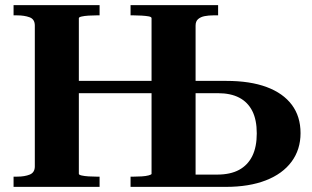

<svg xmlns="http://www.w3.org/2000/svg" viewBox="-20 -730 1219 750"><path d="M212 -414H647V-366H212ZM33 0V-40H47Q76 -40 96 -48Q116 -56 116 -80V-630Q116 -655 95.5 -662.5Q75 -670 47 -670H33V-710H369V-670H357Q342 -670 326 -669Q310 -668 299 -665.5Q288 -663 288 -659V-51Q288 -47 299 -44.5Q310 -42 326 -41Q342 -40 357 -40H369V0ZM490 0V-40H503Q518 -40 534 -41Q550 -42 561 -45Q572 -48 572 -51V-659Q572 -664 561 -666Q550 -668 534 -669Q518 -670 503 -670H490V-710H832V-670H813Q795 -670 779.5 -667Q764 -664 754 -655.5Q744 -647 744 -630V-48H828Q880 -48 914 -66.5Q948 -85 965.5 -120.5Q983 -156 983 -209Q983 -262 965.5 -296.5Q948 -331 914.5 -348.5Q881 -366 831 -366H698V-414H864Q957 -414 1021.5 -390Q1086 -366 1120 -320.5Q1154 -275 1154 -210Q1154 -146 1119 -98.5Q1084 -51 1018.5 -25.5Q953 0 862 0Z"/></svg>

Font: Roboto Serif 120pt Expanded SemiBold
Style: Regular
Weight: 600
Width: 7
Designer: Greg Gazdowicz
Foundry: Commercial Type
Version: Version 1.008